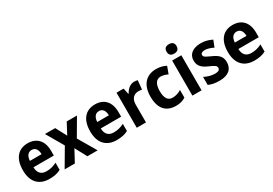

<svg xmlns="http://www.w3.org/2000/svg" viewBox="31 -1672 3682 2594"><g transform="rotate(-30 1871.5 -375.5)"><path d="M280 -556C134 -556 43 -458 43 -270C43 -86 140 10 298 10C374 10 426 -2 476 -28V-140C422 -112 375 -100 314 -100C232 -100 189 -148 187 -235H505V-308C505 -465 421 -556 280 -556ZM283 -451C341 -451 370 -403 371 -334H189C194 -413 229 -451 283 -451Z M702 -279 538 0H697L795 -182L893 0H1053L889 -279L1046 -547H886L796 -377L706 -547H546Z M1330 -556C1184 -556 1093 -458 1093 -270C1093 -86 1190 10 1348 10C1424 10 1476 -2 1526 -28V-140C1472 -112 1425 -100 1364 -100C1282 -100 1239 -148 1237 -235H1555V-308C1555 -465 1471 -556 1330 -556ZM1333 -451C1391 -451 1420 -403 1421 -334H1239C1244 -413 1279 -451 1333 -451Z M1941 -557C1879 -557 1828 -510 1800 -455H1793L1773 -547H1663V0H1807V-278C1806 -374 1864 -416 1925 -416C1950 -416 1968 -414 1982 -410L1996 -550C1980 -554 1959 -557 1941 -557Z M2275 10C2336 10 2384 -5 2424 -31V-150C2382 -124 2336 -109 2287 -109C2218 -109 2179 -161 2179 -271C2179 -382 2218 -438 2286 -438C2323 -438 2359 -427 2396 -409L2437 -520C2395 -543 2343 -557 2284 -557C2131 -557 2033 -458 2033 -270C2033 -77 2125 10 2275 10Z M2603 -761C2556 -761 2525 -741 2525 -687C2525 -635 2557 -614 2603 -614C2648 -614 2681 -635 2681 -687C2681 -741 2649 -761 2603 -761ZM2674 -547H2531V0H2674Z M3161 -161C3161 -250 3112 -291 3025 -330C2939 -369 2918 -380 2918 -409C2918 -435 2941 -450 2982 -450C3021 -450 3070 -434 3114 -412L3154 -514C3098 -542 3044 -557 2981 -557C2860 -557 2781 -501 2781 -402C2781 -316 2828 -273 2914 -235C3002 -197 3023 -181 3023 -151C3023 -120 2999 -103 2946 -103C2897 -103 2833 -120 2782 -147V-22C2833 1 2885 10 2953 10C3091 10 3161 -54 3161 -161Z M3477 -556C3331 -556 3240 -458 3240 -270C3240 -86 3337 10 3495 10C3571 10 3623 -2 3673 -28V-140C3619 -112 3572 -100 3511 -100C3429 -100 3386 -148 3384 -235H3702V-308C3702 -465 3618 -556 3477 -556ZM3480 -451C3538 -451 3567 -403 3568 -334H3386C3391 -413 3426 -451 3480 -451Z"/></g></svg>

Font: Noto Sans Lao Looped SemiCondensed
Style: Bold
Weight: 700
Width: 4
Designer: Mark Frömberg, Ben Mitchell
Foundry: The Fontpad Ltd
Version: Version 1.002